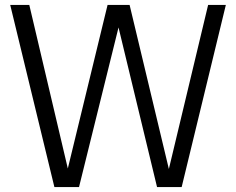

<svg xmlns="http://www.w3.org/2000/svg" viewBox="-20 -760 959 780"><path d="M201 0 21.5 -740H99L255.5 -75.5L417 -740H506.5L666 -73.5L825.5 -740H897.5L718 0H618L461.5 -648.5L301 0Z"/></svg>

Font: Encode Sans Cnd
Style: Regular
Weight: 400
Width: 3
Designer: Multiple Designers
Foundry: Impallari Type
Version: Version 3.002; ttfautohint (v1.8.3) -l 8 -r 50 -G 200 -x 14 